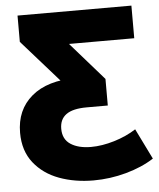

<svg xmlns="http://www.w3.org/2000/svg" viewBox="-53 -586 695 838"><g transform="rotate(-5 294.5 -167.0)"><path d="M21.6 -29.4Q21.6 -129.7 90.7 -188.2Q159.8 -246.8 287.1 -246.8H335.8L258.1 -195.2L55.1 -425.1V-540.3H554V-397.4H191.2L212.2 -461.3L413.4 -231.4V-114.9H321.2Q259.7 -114.9 230.9 -93.8Q202.1 -72.8 202.1 -31.4Q202.1 14.7 236 36.8Q269.9 58.9 325.3 58.9Q373.3 58.9 427.3 42.6Q481.3 26.3 523.3 -1L589.1 133Q537.1 166.6 466.5 186Q395.9 205.4 323.4 205.4Q242.1 205.4 173.7 180.3Q105.3 155.2 63.4 102.4Q21.6 49.6 21.6 -29.4Z"/></g></svg>

Font: iiserrat Thin
Style: Regular
Weight: 100
Designer: Akira Ohta
Foundry: Akira Ohta
Version: Version 1.200;Glyphs 3.3.1 (3343)